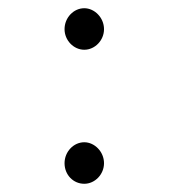

<svg xmlns="http://www.w3.org/2000/svg" viewBox="-20 -436 415 467"><path d="M185 -315C211 -315 233 -338 233 -365C233 -393 210 -416 185 -416C159 -416 137 -393 137 -365C137 -338 159 -315 185 -315ZM185 11C211 11 233 -12 233 -39C233 -67 210 -90 185 -90C159 -90 137 -67 137 -39C137 -11 158 11 185 11Z"/></svg>

Font: Inconsolata Condensed
Style: Regular
Weight: 400
Width: 3
Monospace: yes
Designer: Raph Levien, Cyreal, Brenton Simpson
Foundry: Raph Levien, Cyreal, Google
Version: Version 3.100